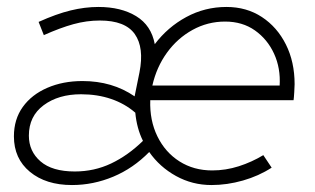

<svg xmlns="http://www.w3.org/2000/svg" viewBox="-20 -522 906 552"><path d="M187 10Q112 10 66 -28Q20 -66 20 -130Q20 -179 45.5 -214.5Q71 -250 116 -269.5Q161 -289 217 -289Q303 -289 367 -245L381 -314Q395 -385 367.5 -424Q340 -463 267 -463Q229 -463 191 -452.5Q153 -442 106 -421L91 -459Q142 -482 183 -492Q224 -502 263 -502Q328 -502 371.5 -475.5Q415 -449 425 -395Q462 -444 515.5 -473Q569 -502 631 -502Q689 -502 733 -473Q777 -444 802 -394Q827 -344 827 -280Q827 -275 826 -257.5Q825 -240 824 -234H412Q410 -176 432.5 -130Q455 -84 496 -58Q537 -32 590 -32Q629 -32 666.5 -44Q704 -56 737 -76L761 -40Q724 -16 678.5 -3Q633 10 588 10Q533 10 486 -16Q439 -42 409 -85Q363 -38 305.5 -14Q248 10 187 10ZM418 -276H784Q787 -326 768 -367.5Q749 -409 713 -434.5Q677 -460 627 -460Q577 -460 533.5 -436Q490 -412 460 -370.5Q430 -329 418 -276ZM195 -29Q251 -29 299.5 -52Q348 -75 391 -117Q382 -135 376.5 -155.5Q371 -176 369 -198Q339 -224 299.5 -237.5Q260 -251 213 -251Q148 -251 105.5 -219.5Q63 -188 63 -132Q63 -87 96.5 -58Q130 -29 195 -29Z"/></svg>

Font: Red Hat Display VF
Style: Italic
Weight: 300
Italic angle: -12°
Designer: Pentagram, MCKL
Foundry: Pentagram, MCKL
Version: Version 1.023